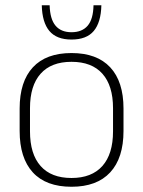

<svg xmlns="http://www.w3.org/2000/svg" viewBox="-20 -701 546 733"><path d="M253 12Q155.5 12 105.2 -43Q55 -98 55 -201V-286.5Q55 -389.5 105.5 -444Q156 -498.5 253 -498.5Q350 -498.5 400.8 -444Q451.5 -389.5 451.5 -286.5V-201Q451.5 -98 400.8 -43Q350 12 253 12ZM253 -21.5Q330 -21.5 370.8 -67.2Q411.5 -113 411.5 -199.5V-288Q411.5 -374 371 -419.5Q330.5 -465 253 -465Q175.5 -465 135 -419.5Q94.5 -374 94.5 -288V-199.5Q94.5 -113 135 -67.2Q175.5 -21.5 253 -21.5ZM253 -550Q196 -550 168.5 -582.8Q141 -615.5 139.5 -681H169.5Q171 -628 192 -603Q213 -578 253 -578Q293.5 -578 314.8 -603Q336 -628 337 -681H367Q365.5 -615.5 338 -582.8Q310.5 -550 253 -550Z"/></svg>

Font: Anek Latin Medium ExtraLight
Style: Regular
Weight: 250
Version: Version 1.003